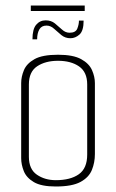

<svg xmlns="http://www.w3.org/2000/svg" viewBox="-20 -674 422 698"><path d="M183 4Q130 4 103 -12Q76 -28 66.5 -52Q57 -76 57 -99V-372Q57 -395 67 -419Q77 -443 105.5 -459Q134 -475 191 -475Q246 -475 275 -459Q304 -443 314.5 -419Q325 -395 325 -372V-114Q325 -83 314 -56Q303 -29 272.5 -12.5Q242 4 183 4ZM183 -19Q236 -19 266.5 -40.5Q297 -62 297 -112V-367Q297 -412 267.5 -432.5Q238 -453 191 -453Q145 -453 115 -433Q85 -413 85 -367V-104Q85 -59 114 -39Q143 -19 183 -19ZM98 -531Q98 -568 111.5 -584Q125 -600 146 -600Q166 -600 179.5 -589Q193 -578 205.5 -566.5Q218 -555 233 -555Q255 -555 261 -570Q267 -585 267 -599H284Q284 -562 269 -548.5Q254 -535 236 -535Q217 -535 203 -546.5Q189 -558 176.5 -569.5Q164 -581 149 -581Q131 -581 123 -567Q115 -553 115 -531ZM92 -634V-654H288V-634Z"/></svg>

Font: Smooch Sans ExtraLight
Style: Regular
Weight: 200
Designer: Robert E. Leuschke
Foundry: Robert E. Leuschke
Version: Version 1.010; ttfautohint (v1.8.3)